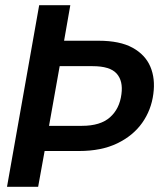

<svg xmlns="http://www.w3.org/2000/svg" viewBox="-20 -720 615 740"><path d="M7 0 131 -700H251L227 -563H360Q442 -563 491 -536Q540 -509 559.5 -463Q579 -417 571 -358Q563 -296 528 -246.5Q493 -197 432 -167.5Q371 -138 285 -138H152L127 0ZM169 -235H296Q367 -235 404 -268Q441 -301 448 -357Q455 -408 429.5 -436.5Q404 -465 337 -465H210Z"/></svg>

Font: DM Sans 36pt SemiBold
Style: Italic
Weight: 600
Italic angle: -10°
Designer: Colophon Foundry, Jonny Pinhorn
Foundry: Colophon Foundry
Version: Version 4.004;gftools[0.9.30]